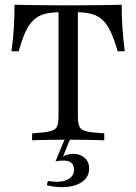

<svg xmlns="http://www.w3.org/2000/svg" viewBox="-20 -591 574 809"><path d="M262.1 -2.4Q235.5 -2.4 208.1 -2Q180.6 -1.6 156.9 -1.2Q133.1 -0.8 115.3 0V-29L162.1 -33.1Q202.4 -37.1 214.5 -49.6Q226.6 -62.1 226.6 -98.4V-201.6H308.1V-98.4Q308.1 -62.1 320.2 -49.6Q332.3 -37.1 371.8 -33.1L419.4 -29V0Q401.6 -0.8 377.4 -1.2Q353.2 -1.6 325.8 -2Q298.4 -2.4 271.8 -2.4H266.9ZM233.1 -539.5Q195.2 -539.5 168.1 -532.3Q141.1 -525 121.8 -506.9Q102.4 -488.7 87.5 -456.9Q72.6 -425 58.9 -375H28.2Q35.5 -425 38.3 -473.4Q41.1 -521.8 41.1 -571Q76.6 -570.2 124.2 -569.4Q171.8 -568.5 238.7 -568.5H295.2Q362.1 -568.5 410.1 -569.4Q458.1 -570.2 492.7 -571Q492.7 -521.8 496 -473.4Q499.2 -425 505.6 -375H475.8Q461.3 -425 446.4 -456.9Q431.5 -488.7 412.1 -506.9Q392.7 -525 365.7 -532.3Q338.7 -539.5 300.8 -539.5ZM226.6 -201.6V-551.6H308.1V-201.6ZM240.3 197.6Q223.4 197.6 206.5 195.2Q189.5 192.7 177.4 189.5L181.5 171.8Q187.9 172.6 198.8 173.8Q209.7 175 219.4 175Q252.4 175 272.2 161.3Q291.9 147.6 291.9 124.2Q291.9 104 280.2 94.8Q268.5 85.5 248.4 85.5Q237.9 85.5 228.2 86.7Q218.5 87.9 213.7 89.5L258.1 -17.7H280.6L245.2 69.4Q254.8 62.9 265.3 60.1Q275.8 57.3 288.7 57.3Q317.7 57.3 336.7 73.8Q355.6 90.3 355.6 119.4Q355.6 155.6 324.2 176.6Q292.7 197.6 240.3 197.6Z"/></svg>

Font: Playfair 5pt SemiExpanded Light
Style: Regular
Weight: 400
Version: Version 2.203